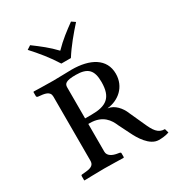

<svg xmlns="http://www.w3.org/2000/svg" viewBox="-161 -755 803 870"><g transform="rotate(-30 240.5 -320.0)"><path d="M207 -509H257C286 -555 324 -600 359 -639L340 -652C303 -625 269 -600 232 -562C198 -598 165 -623 126 -652L106 -639C141 -601 178 -556 207 -509ZM323 -346C323 -264 286 -240 210 -240H176V-402C176 -421 185 -432 237 -432C301 -432 323 -407 323 -346ZM101 -62C101 -42 90 -32 59 -29L38 -27C34 -27 32 -25 32 -21V0L33 2C33 2 109 0 137 0C167 0 237 2 237 2L240 0V-21C240 -25 237 -26 233 -27L221 -29C198 -33 176 -44 176 -66V-211H184C252 -211 277 -170 290 -139L320 -79C334 -50 369 12 417 12C430 12 452 11 471 4L465 -17C429 -17 414 -43 395 -86L361 -161C349 -192 321 -225 288 -228V-229C346 -235 398 -277 398 -346C398 -425 329 -462 233 -462C208 -462 174 -460 137 -460C97 -460 35 -462 35 -462L33 -460V-438C33 -436 37 -432 41 -432C74 -429 101 -426 101 -397Z"/></g></svg>

Font: Linux Libertine O C
Style: Regular
Weight: 400
Designer: Philipp H. Poll
Foundry: Philipp H. Poll
Version: Version 4.0.3